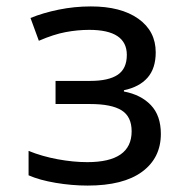

<svg xmlns="http://www.w3.org/2000/svg" viewBox="-20 -567 603 598"><path d="M253 11Q204 11 153.5 2.5Q103 -6 69 -21V-97Q111 -80 159.5 -71Q208 -62 252 -62Q390 -62 390 -158Q390 -204 358.5 -223.5Q327 -243 261 -243H153V-315H261Q318 -315 346.5 -334Q375 -353 375 -396Q375 -474 258 -474Q222 -474 184.5 -467Q147 -460 101 -440L75 -511Q114 -527 163 -537Q212 -547 263 -547Q357 -547 411 -508.5Q465 -470 465 -404Q465 -354 439.5 -325Q414 -296 366 -286V-282Q419 -272 450 -239.5Q481 -207 481 -150Q481 -75 422.5 -32Q364 11 253 11Z"/></svg>

Font: Noto Sans Mono SemiCondensed
Style: Regular
Weight: 400
Width: 4
Designer: Monotype Design Team
Foundry: Monotype Imaging Inc.
Version: Version 2.014